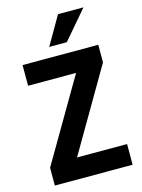

<svg xmlns="http://www.w3.org/2000/svg" viewBox="-136 -1008 801 1085"><g transform="rotate(-15 264.5 -465.5)"><path d="M46 0V-104L353 -629L359 -584H46V-705H489V-602L182 -76L176 -121H501V0ZM218 -765 314 -931H463L321 -765Z"/></g></svg>

Font: Nunito Sans 10pt Condensed ExtraBold
Style: Regular
Weight: 800
Width: 3
Designer: Vernon Adams
Foundry: Vernon Adams
Version: Version 3.101;gftools[0.9.27]